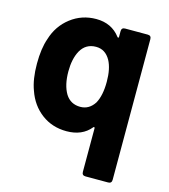

<svg xmlns="http://www.w3.org/2000/svg" viewBox="-107 -607 772 878"><g transform="rotate(15 279.5 -168.0)"><path d="M379 -514H486Q503 -514 503 -497V169Q503 186 486 186H379Q362 186 362 169V-37Q362 -41 359.5 -42Q357 -43 355 -40Q315 9 241 9Q173 9 122.5 -29Q72 -67 50 -131Q31 -181 31 -255Q31 -327 48 -375Q68 -441 120.5 -481.5Q173 -522 241 -522Q314 -522 355 -468Q357 -465 359.5 -465.5Q362 -466 362 -470V-497Q362 -514 379 -514ZM361 -257Q361 -319 341 -356Q317 -399 273 -399Q224 -399 200 -356Q179 -317 179 -258Q179 -193 203 -153Q227 -115 273 -115Q315 -115 340 -154Q361 -192 361 -257Z"/></g></svg>

Font: Barlow
Style: Bold
Weight: 700
Designer: Jeremy Tribby
Foundry: Jeremy Tribby
Version: Version 1.101 August 23, 2024